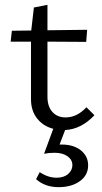

<svg xmlns="http://www.w3.org/2000/svg" viewBox="-20 -530 421 793"><path d="M249 7 226 67H235Q284 67 314 91Q344 115 344 153Q344 194 309.5 218.5Q275 243 222 243Q166 243 129 210L144 181Q178 204 214 204Q244 204 261.5 188.5Q279 173 279 152Q279 130 259 115.5Q239 101 205 101Q182 101 162 105L200 2Q158 -9 133 -41Q108 -73 108 -120V-358H24L29 -403L109 -404L120 -499L176 -510V-405L340 -407L336 -357L176 -358V-131Q176 -90 196.5 -67.5Q217 -45 251 -45Q298 -45 337 -87L370 -54Q315 4 249 7Z"/></svg>

Font: Ysabeau Infant
Style: Regular
Weight: 400
Designer: Christian Thalmann (Catharsis Fonts)
Version: Version 0.003